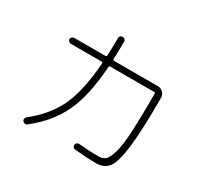

<svg xmlns="http://www.w3.org/2000/svg" viewBox="-164 -1023 1329 1261"><g transform="rotate(30 500.0 -392.0)"><path d="M156.2 -589.8Q147.5 -589.8 140.1 -596.2Q132.8 -602.5 132.8 -611.8Q132.8 -621.1 140.1 -627.9Q147.5 -634.8 156.2 -634.8H392.6Q401.4 -634.8 402.3 -642.6Q405.3 -706.1 405.3 -777.3Q405.3 -787.1 412.1 -793.5Q418.9 -799.8 429.2 -799.8Q439.5 -799.8 445.8 -793Q452.1 -786.1 452.1 -776.4Q452.1 -704.1 449.2 -642.6Q449.2 -634.8 457 -634.8H790Q813.5 -634.8 830.1 -618.2Q846.7 -601.6 846.7 -579.1Q846.7 -326.2 831.1 -200.7Q815.4 -75.2 783.7 -34.2Q752 6.8 689.5 6.8Q628.9 6.8 529.3 -2Q519.5 -2.9 513.2 -9.8Q506.8 -16.6 507.8 -27.3Q508.8 -36.1 516.1 -42.5Q523.4 -48.8 532.2 -47.9Q615.2 -40 678.7 -40Q713.9 -40 732.9 -56.2Q752 -72.3 768.6 -126.5Q785.2 -180.7 791 -289.1Q796.9 -397.5 796.9 -578.1V-581.1Q796.9 -589.8 788.1 -589.8H455.1Q446.3 -589.8 446.3 -581.1Q430.7 -357.4 369.1 -225.6Q307.6 -93.8 174.8 10.7Q168 16.6 158.2 15.6Q148.4 14.6 142.1 7.8Q135.7 1 136.2 -8.3Q136.7 -17.6 143.6 -24.4Q264.6 -119.1 323.2 -239.3Q381.8 -359.4 398.4 -581.1Q398.4 -589.8 389.6 -589.8Z"/></g></svg>

Font: Rounded-X Mgen+ 1m light
Style: Regular
Weight: 200
Designer: [Source Han Sans]
Ryoko NISHIZUKA  (kana & ideographs); Paul D. Hunt (Latin, Greek & Cyrillic); Wenlong ZHANG  (bopomofo
Version: Version 1.059.20150602